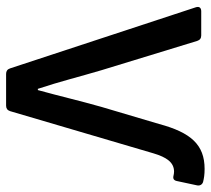

<svg xmlns="http://www.w3.org/2000/svg" viewBox="-50 -624 675 614"><g transform="rotate(90 287.0 -317.5)"><path d="M3.9 -606.4 199.2 -12.7C202.1 -3.9 208 0 216.8 0H318.4C327.1 0 333 -3.9 335.9 -12.7L470.7 -470.7C483.4 -513.7 500 -537.1 529.3 -537.1C534.2 -537.1 539.1 -536.1 543 -535.2C551.8 -533.2 557.6 -536.1 559.6 -546.9L573.2 -610.4C575.2 -619.1 571.3 -627 562.5 -629.9C550.8 -632.8 539.1 -634.8 520.5 -634.8C443.4 -634.8 404.3 -590.8 377 -489.3L322.3 -304.7C301.8 -232.4 288.1 -171.9 268.6 -101.6H264.6C241.2 -171.9 226.6 -232.4 205.1 -304.7L111.3 -611.3C108.4 -620.1 102.5 -624 93.8 -624H16.6C5.9 -624 0 -618.2 3.9 -606.4Z"/></g></svg>

Font: Ed Sans Neue Medium
Style: Regular
Weight: 500
Designer: Stephen Hutchings
Version: Version 1.004;PS 001.004;hotconv 1.0.88;makeotf.lib2.5.64775